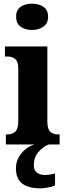

<svg xmlns="http://www.w3.org/2000/svg" viewBox="-20 -790 363 1050"><path d="M155 -626Q118 -626 93 -644Q68 -662 68 -698Q68 -736 93 -753Q118 -770 155 -770Q191 -770 217 -753Q243 -736 243 -698Q243 -662 217 -644Q191 -626 155 -626ZM12 0V-55H22Q47 -55 63.5 -70Q80 -85 80 -127V-414Q80 -453 63.5 -467Q47 -481 23 -481H7V-536H239V-126Q239 -84 255 -69.5Q271 -55 297 -55H306V0ZM203 240Q135 240 101 213.5Q67 187 67 130Q67 99 81.5 72Q96 45 119.5 26Q143 7 170 0H247Q219 10 192 39Q165 68 165 115Q165 142 182.5 154.5Q200 167 226 167Q248 167 281 159V224Q267 231 242 235.5Q217 240 203 240Z"/></svg>

Font: Noto Serif Armenian Condensed ExtraBold
Style: Regular
Weight: 800
Width: 3
Designer: Monotype Design Team
Foundry: Monotype Imaging Inc.
Version: Version 2.008; ttfautohint (v1.8.4.7-5d5b)